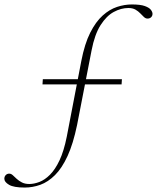

<svg xmlns="http://www.w3.org/2000/svg" viewBox="-50 -715 706 863"><path d="M141 -335.5 142.5 -359H498L496.5 -335.5ZM61 128Q11.5 128 -9.5 115.5Q-30.5 103 -30.5 88.5Q-30.5 78.5 -24.2 72Q-18 65.5 -8.5 65.5Q0 65.5 7.8 72.8Q15.5 80 25.2 89Q35 98 48.5 105Q62 112 81.5 112Q103 112 127.2 102.8Q151.5 93.5 174.8 70.2Q198 47 217.5 5.8Q237 -35.5 250 -100L315.5 -441Q330.5 -518.5 355.5 -568Q380.5 -617.5 411.5 -645.2Q442.5 -673 476.2 -684Q510 -695 542.5 -695Q581 -695 601 -687.8Q621 -680.5 628.2 -670.8Q635.5 -661 635.5 -653Q635.5 -643.5 629.2 -637.5Q623 -631.5 613 -631.5Q604.5 -631.5 597 -638.5Q589.5 -645.5 580.5 -655Q571.5 -664.5 558.8 -671.8Q546 -679 527 -679Q494 -679 461.2 -661.2Q428.5 -643.5 402 -602Q375.5 -560.5 361.5 -488L296.5 -153.5Q279 -69 253.8 -14Q228.5 41 197.2 72Q166 103 131.5 115.5Q97 128 61 128Z"/></svg>

Font: Newsreader 36pt ExtraLight
Style: Italic
Weight: 250
Italic angle: -17°
Designer: Hugues Gentile
Foundry: Production Type
Version: Version 1.003